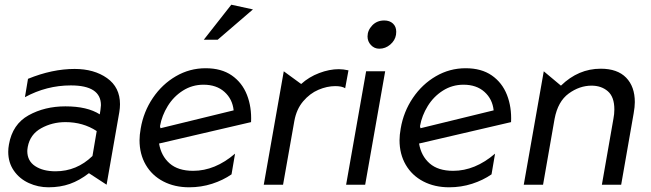

<svg xmlns="http://www.w3.org/2000/svg" viewBox="-20 -785 2768 816"><path d="M216 -57Q163 -57 129.5 -79Q96 -101 96 -143Q96 -149 98 -161Q108 -214 155 -240Q202 -266 258 -266Q333 -266 391 -228L373 -122Q306 -57 216 -57ZM490 -342Q490 -414 435 -453Q380 -492 297 -492Q202 -492 99 -450L86 -372Q178 -422 281 -422Q409 -422 409 -338Q409 -332 407 -318L404 -299Q351 -333 258 -333Q170 -333 101.5 -295Q33 -257 18 -171Q15 -155 15 -140Q15 -94 39 -59.5Q63 -25 102.5 -7Q142 11 186 11Q236 11 277 -3.5Q318 -18 358 -49L433 0L487 -308Q490 -326 490 -342Z M801 -59Q737 -59 701 -90.5Q665 -122 656 -175L1047 -266Q1050 -330 1029.5 -382Q1009 -434 965 -464.5Q921 -495 854 -495Q786 -495 727.5 -461Q669 -427 629.5 -368.5Q590 -310 578 -239Q573 -211 573 -189Q573 -130 599.5 -84.5Q626 -39 674 -14Q722 11 784 11Q835 11 881.5 -4Q928 -19 964 -44L979 -132Q894 -59 801 -59ZM845 -425Q900 -425 934 -394.5Q968 -364 973 -316L662 -240L660 -249Q668 -294 693 -334.5Q718 -375 757.5 -400Q797 -425 845 -425ZM846 -616H905L1055 -745L963 -765Z M1420 -491Q1380 -491 1336.5 -474.5Q1293 -458 1260 -428L1186 -482L1101 0H1183L1231 -271Q1240 -321 1268.5 -354.5Q1297 -388 1333.5 -403.5Q1370 -419 1405 -419Q1433 -419 1447 -410L1461 -486Q1439 -491 1420 -491Z M1617 -482H1536L1451 0H1532ZM1542 -630Q1542 -609 1556.5 -593.5Q1571 -578 1592 -578Q1618 -578 1638.5 -595.5Q1659 -613 1663 -637Q1664 -642 1664 -650Q1664 -672 1650 -685Q1636 -698 1613 -698Q1582 -698 1562 -677Q1542 -656 1542 -630Z M1906 -59Q1842 -59 1806 -90.5Q1770 -122 1761 -175L2152 -266Q2155 -330 2134.5 -382Q2114 -434 2070 -464.5Q2026 -495 1959 -495Q1891 -495 1832.5 -461Q1774 -427 1734.5 -368.5Q1695 -310 1683 -239Q1678 -211 1678 -189Q1678 -130 1704.5 -84.5Q1731 -39 1779 -14Q1827 11 1889 11Q1940 11 1986.5 -4Q2033 -19 2069 -44L2084 -132Q1999 -59 1906 -59ZM1950 -425Q2005 -425 2039 -394.5Q2073 -364 2078 -316L1767 -240L1765 -249Q1773 -294 1798 -334.5Q1823 -375 1862.5 -400Q1902 -425 1950 -425Z M2678 -351Q2678 -417 2641 -455Q2604 -493 2533 -493Q2438 -493 2364 -421L2291 -482L2206 0H2288L2337 -280Q2351 -354 2397 -387.5Q2443 -421 2494 -421Q2536 -421 2563.5 -397Q2591 -373 2591 -320Q2591 -300 2587 -280L2538 0H2620L2673 -303Q2678 -331 2678 -351Z"/></svg>

Font: Geom Light
Style: Italic
Weight: 300
Italic angle: -10°
Version: Version 1.102